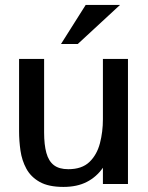

<svg xmlns="http://www.w3.org/2000/svg" viewBox="-20 -735 592 767"><path d="M233.4 11.7Q173.8 11.7 138.4 -8.3Q103 -28.3 85.2 -61.3Q67.4 -94.2 61.8 -133.3Q56.2 -172.4 56.2 -210.4V-499.5H156.2V-206.1Q156.2 -156.7 165.3 -124Q174.3 -91.3 195.3 -75.2Q216.3 -59.1 252.9 -59.1Q307.1 -59.1 337.2 -87.9Q367.2 -116.7 379.2 -162.6Q391.1 -208.5 391.1 -258.8V-499.5H491.2V0H391.1V-64.9Q365.7 -28.3 326.9 -8.3Q288.1 11.7 233.4 11.7ZM290.5 -559.1H223.6L322.3 -715.3H459.5Z"/></svg>

Font: Pontano Sans SemiBold
Style: Regular
Weight: 600
Designer: Vernon Adams
Foundry: Vernon Adams
Version: Version 2.001